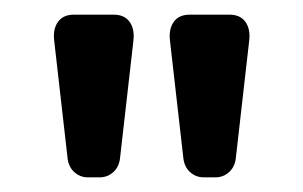

<svg xmlns="http://www.w3.org/2000/svg" viewBox="-20 -730 414 262"><path d="M116 -488H100Q89 -488 81 -495.5Q73 -503 72 -516L54 -674Q52 -690 59 -700Q66 -710 81 -710H135Q150 -710 157 -700Q164 -690 162 -674L144 -516Q143 -503 135 -495.5Q127 -488 116 -488ZM274 -488H258Q247 -488 239 -495.5Q231 -503 230 -516L212 -674Q210 -690 217 -700Q224 -710 239 -710H293Q308 -710 315 -700Q322 -690 320 -674L302 -516Q301 -503 293 -495.5Q285 -488 274 -488Z"/></svg>

Font: Rubik
Style: Regular
Weight: 400
Designer: Hubert & Fischer
Foundry: Hubert & Fischer
Version: Version 1.100